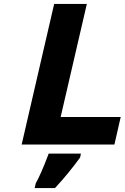

<svg xmlns="http://www.w3.org/2000/svg" viewBox="-20 -734 634 975"><path d="M561 0H90L255 -714H421L288 -140H593ZM161 199V198Q188 150 225 52L227 46H391L387 65L386 67Q326 149 262 218L259 221H156Z"/></svg>

Font: Passageway
Style: BdIt
Weight: 700
Foundry: Ascender Corporation
Version: Version 1.11